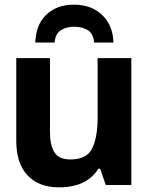

<svg xmlns="http://www.w3.org/2000/svg" viewBox="-20 -796 640 826"><path d="M298 -776Q225 -776 179.5 -733Q134 -690 132 -613H215Q218 -651 242 -666Q266 -681 300 -681Q332 -681 356.5 -667Q381 -653 385 -613H468Q466 -687 419.5 -731.5Q373 -776 298 -776ZM403 -70H411L435 0H545V-546H400V-289Q400 -207 377 -158.5Q354 -110 283 -110Q233 -110 214 -141Q195 -172 195 -227V-546H50V-190Q50 -93 98.5 -41.5Q147 10 234 10Q353 10 403 -70Z"/></svg>

Font: Noto Sans Mono UI
Style: Bold
Weight: 700
Designer: Monotype Design team
Foundry: Monotype Imaging Inc.
Version: 1.000